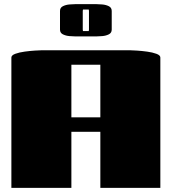

<svg xmlns="http://www.w3.org/2000/svg" viewBox="-20 -908 830 928"><path d="M325 0H35V-630Q35 -641 54 -648Q73 -655 99 -658.5Q125 -662 148 -663.5Q171 -665 180 -665H610Q619 -665 642 -663.5Q665 -662 691 -658.5Q717 -655 736 -648Q755 -641 755 -630V0H465V-271H325ZM325 -341H465V-595H325ZM445 -732H345Q334 -732 316 -733.5Q298 -735 284 -742Q270 -749 270 -765V-855Q270 -871 284 -878Q298 -885 316 -886.5Q334 -888 345 -888H445Q456 -888 474 -886.5Q492 -885 506 -878Q520 -871 520 -855V-765Q520 -749 506 -742Q492 -735 474 -733.5Q456 -732 445 -732ZM409 -758Q410 -760 410 -765V-855Q410 -860 409 -862H381Q380 -860 380 -855V-765Q380 -760 381 -758Z"/></svg>

Font: Gajraj One
Style: Regular
Weight: 400
Designer: Saurabh Sharma
Foundry: Saurabh Sharma
Version: Version 1.000